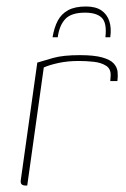

<svg xmlns="http://www.w3.org/2000/svg" viewBox="-20 -572 387 592"><path d="M64 0H58Q51 0 47 -3.5Q43 -7 44 -16L95 -379Q114 -385 144.5 -393.5Q175 -402 226 -402Q270 -402 295 -395Q320 -388 330.5 -376.5Q341 -365 342.5 -351Q344 -337 342 -322H320L321 -336Q323 -359 307.5 -369Q292 -379 269 -381.5Q246 -384 223 -384Q189 -384 161 -378Q133 -372 115 -364ZM245 -552Q275 -552 292.5 -540Q310 -528 317 -507Q324 -486 320 -457H305Q310 -501 294 -517Q278 -533 242 -533Q200 -533 181.5 -513.5Q163 -494 158 -457H142Q147 -487 158 -508Q169 -529 190 -540.5Q211 -552 245 -552Z"/></svg>

Font: Genos Thin Thin
Style: Italic
Weight: 250
Italic angle: -8°
Version: Version 1.010